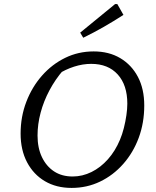

<svg xmlns="http://www.w3.org/2000/svg" viewBox="-20 -912 767 941"><path d="M331 9Q256 9 200 -24Q144 -57 112.5 -117Q81 -177 81 -257Q81 -340 109 -413Q137 -486 186 -541.5Q235 -597 299.5 -628.5Q364 -660 439 -660Q514 -660 569.5 -627Q625 -594 656 -535Q687 -476 687 -395Q687 -310 660 -237Q633 -164 584 -108.5Q535 -53 470.5 -22Q406 9 331 9ZM336 -47Q384 -47 428.5 -69Q473 -91 509 -131.5Q545 -172 568 -227Q579 -253 587 -284.5Q595 -316 599.5 -347.5Q604 -379 604 -404Q604 -495 557 -547Q510 -599 427 -599Q386 -599 343.5 -585.5Q301 -572 260 -546L290 -568Q251 -523 222.5 -469.5Q194 -416 179 -359.5Q164 -303 164 -248Q164 -187 185.5 -142Q207 -97 245 -72Q283 -47 336 -47ZM388 -727 373 -752 544 -892H555L585 -839Q537 -808 489 -780.5Q441 -753 388 -727Z"/></svg>

Font: Piazzolla 24pt
Style: Italic
Weight: 400
Italic angle: -11.3°
Designer: Juan Pablo del Peral
Foundry: Huerta Tipografica
Version: Version 2.005